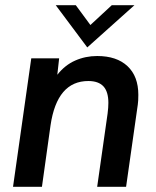

<svg xmlns="http://www.w3.org/2000/svg" viewBox="-20 -717 599 737"><path d="M100 -493H207L200 -430Q229 -467 268.5 -484.5Q308 -502 353 -502Q428 -502 469.5 -463Q511 -424 511 -353Q511 -329 509 -316L464 0H353L393 -281Q396 -304 396 -322Q396 -365 377 -385.5Q358 -406 319 -406Q199 -406 174 -236L141 0H30ZM194 -697H271L327 -621L409 -697H496L315 -535Z"/></svg>

Font: Hanken Grotesk SemiBold
Style: Italic
Weight: 600
Italic angle: -8°
Designer: Alfredo Marco Pradil
Foundry: Hanken Design Co.
Version: Version 3.014